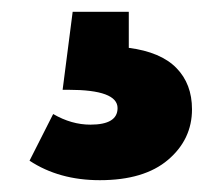

<svg xmlns="http://www.w3.org/2000/svg" viewBox="-20 -36 375 325"><path d="M149 269Q80 269 30 236L70 157Q101 175 133 175Q179 175 179 147Q179 116 96 116H86L103 -16H198V45Q252 52 278.5 79Q305 106 305 149Q305 200 264.5 234.5Q224 269 149 269Z"/></svg>

Font: Trujillo ExtraBold
Style: Regular
Weight: 800
Designer: Fira Sans original fonts by bBox Type GmbH, Carrois Corporate GbR, & Edenspiekermann AG / Changes by Cristiano Sobral
Foundry: Fira Sans original fonts by bBox Type GmbH, Carrois Corporate GbR, & Edenspiekermann AG / Changes by Cristiano Sobral
Version: Version 4.301;July 28, 2020;FontCreator 13.0.0.2655 64-bit